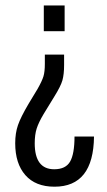

<svg xmlns="http://www.w3.org/2000/svg" viewBox="-20 -537 402 721"><path d="M144.5 -516.6H222.7V-419.9H144.5ZM37.1 1Q37.1 -37.1 47.4 -66.9Q57.6 -96.7 86.9 -146.5L121.1 -203.1Q137.7 -232.4 143.1 -250Q148.4 -267.6 148.4 -296.9V-332H220.7V-293Q220.7 -257.8 214.4 -235.4Q208 -212.9 183.6 -173.8L143.6 -108.4Q125 -77.1 117.7 -54.2Q110.4 -31.2 110.4 1Q110.4 98.6 183.6 98.6Q226.6 98.6 243.2 69.8Q259.8 41 259.8 -24.4H333Q331.1 164.1 184.6 164.1Q113.3 164.1 75.2 120.6Q37.1 77.1 37.1 1Z"/></svg>

Font: Altinn-DIN Condensed
Style: Regular
Weight: 400
Width: 3
Designer: Charles Nix
Foundry: Altinn
Version: Version 2.00